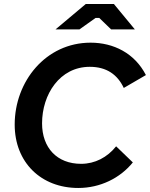

<svg xmlns="http://www.w3.org/2000/svg" viewBox="-20 -920 745 954"><path d="M369 14C478 14 577 -35 640 -113L557 -193C513 -138 452 -106 383 -106C263 -106 189 -186 189 -307C189 -451 277 -588 426 -588C510 -588 564 -549 595 -483L705 -547C649 -656 544 -708 430 -708C208 -708 53 -516 53 -301C53 -113 184 14 369 14ZM256 -774H375L455 -831H473L532 -774H650L546 -900H406Z"/></svg>

Font: Fixel Display 20240404 SemiBold
Style: Italic
Weight: 600
Italic angle: -10°
Designer: AlfaBravo + MacPaw
Foundry: Kyrylo Tkachov, Marchela Mozhyna, Serhii Makarenko, Maria Weinstein, Zakhar Kryvoshyya
Version: Version 1.211;Glyphs 3.2 (3225)